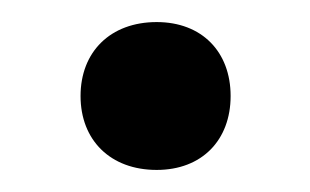

<svg xmlns="http://www.w3.org/2000/svg" viewBox="-20 -354 281 174"><path d="M122 -200C163 -200 189 -227 189 -267C189 -307 163 -334 122 -334C80 -334 53 -307 53 -267C53 -227 80 -200 122 -200Z"/></svg>

Font: SN Pro Medium
Style: Regular
Weight: 500
Designer: Tobias Whetton
Foundry: Supernotes
Version: Version 1.003;Glyphs 3.3 (3324)